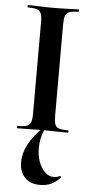

<svg xmlns="http://www.w3.org/2000/svg" viewBox="-60 -660 462 970"><g transform="rotate(5 171.0 -175.0)"><path d="M227 -81Q227 -52 232 -37Q237 -22 252 -17Q267 -12 298 -12Q301 -12 301 -6Q301 0 298 0Q272 0 240 -1Q208 -2 170 -2Q134 -2 101 -1Q68 0 42 0Q40 0 40 -6Q40 -12 42 -12Q73 -12 88.5 -17Q104 -22 109.5 -37Q115 -52 115 -81V-544Q115 -573 109.5 -587.5Q104 -602 88.5 -607.5Q73 -613 42 -613Q40 -613 40 -619Q40 -625 42 -625Q68 -625 101 -623.5Q134 -622 170 -622Q208 -622 240.5 -623.5Q273 -625 298 -625Q301 -625 301 -619Q301 -613 298 -613Q268 -613 252.5 -607Q237 -601 232 -586Q227 -571 227 -542ZM180 275Q131 275 103.5 246Q76 217 76 168Q76 124 99.5 79Q123 34 170 -12L180 -7Q169 18 164 41.5Q159 65 159 91Q159 128 170.5 159.5Q182 191 202 210Q222 229 245 229Q255 229 263 227Q271 225 276 222Q279 220 282.5 224Q286 228 283 230Q259 254 235.5 264.5Q212 275 180 275Z"/></g></svg>

Font: Cormorant Infant Light
Style: Regular
Weight: 300
Designer: Christian Thalmann (Catharsis Fonts)
Foundry: Catharsis Fonts
Version: Version 4.001